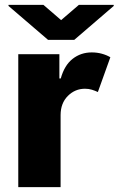

<svg xmlns="http://www.w3.org/2000/svg" viewBox="-20 -768 487 788"><path d="M55 0V-545.5H223.7V-446H229.4Q244.3 -500 278.1 -526.5Q311.8 -552.9 356.5 -552.9Q378.2 -552.9 397.7 -547.6Q417.3 -542.3 432.9 -533L381.7 -390.3Q370.4 -395.6 357.4 -399.7Q344.5 -403.8 328.8 -403.8Q288 -403.8 258.5 -374.3Q229 -344.8 228.7 -296.2V0ZM158.4 -747.9 230.8 -685.4 303.6 -747.9H446.7V-743.6L284.8 -604.4H177.2L14.9 -743.6V-747.9Z"/></svg>

Font: Inter UI Extra Bold
Style: Regular
Weight: 800
Designer: Rasmus Andersson
Foundry: rsms
Version: 3.2;8d6f07862